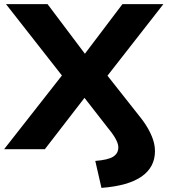

<svg xmlns="http://www.w3.org/2000/svg" viewBox="-24 -725 819 933"><path d="M469 188 439 57Q502 52 526.5 36Q551 20 551 -9Q551 -21 545.5 -34.5Q540 -48 529.5 -64.5Q519 -81 503 -100L369 -272H404L194 0H-4L305 -394L306 -321L5 -705H207L405 -442H372L571 -705H770L470 -321V-393L650 -165Q677 -132 694 -102.5Q711 -73 720 -45.5Q729 -18 729 10Q729 87 664.5 132.5Q600 178 469 188Z"/></svg>

Font: Nunito Sans 10pt SemiExpanded ExtraBold
Style: Regular
Weight: 800
Width: 6
Designer: Vernon Adams
Foundry: Vernon Adams
Version: Version 3.101;gftools[0.9.27]